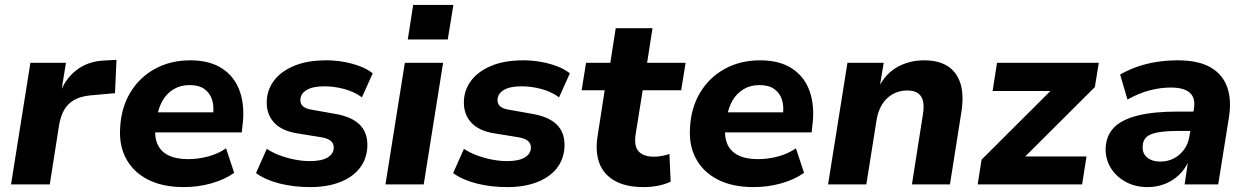

<svg xmlns="http://www.w3.org/2000/svg" viewBox="-20 -752 5090 783"><path d="M25 0 104 -496H249L229 -373H225Q245 -429 290.5 -465Q336 -501 401 -505L455 -508L449 -372L348 -363Q308 -359 282 -344Q256 -329 241.5 -303.5Q227 -278 221 -242L183 0Z M730 11Q643 11 583.5 -19.5Q524 -50 494.5 -104.5Q465 -159 470 -231Q474 -312 511 -374Q548 -436 611.5 -471Q675 -506 756 -506Q836 -506 887 -472Q938 -438 958.5 -378Q979 -318 969 -241L966 -212H592L604 -294H864L848 -279Q854 -317 845 -345Q836 -373 813.5 -389Q791 -405 753 -405Q716 -405 688 -388Q660 -371 643.5 -342.5Q627 -314 621 -278L616 -247Q608 -201 620.5 -168.5Q633 -136 665 -119.5Q697 -103 747 -103Q788 -103 829 -114Q870 -125 902 -147L935 -47Q895 -19 841 -4Q787 11 730 11Z M1245 11Q1178 11 1120.5 -3.5Q1063 -18 1024 -46L1068 -145Q1092 -129 1122 -118Q1152 -107 1183.5 -101Q1215 -95 1244 -95Q1291 -95 1315.5 -109.5Q1340 -124 1341 -148Q1342 -165 1330.5 -176Q1319 -187 1292 -192L1193 -208Q1128 -218 1096.5 -253.5Q1065 -289 1068 -342Q1070 -387 1098 -424Q1126 -461 1179.5 -483.5Q1233 -506 1311 -506Q1346 -506 1380.5 -500Q1415 -494 1446 -482.5Q1477 -471 1500 -453L1456 -355Q1425 -378 1384 -389Q1343 -400 1303 -400Q1255 -400 1230.5 -385Q1206 -370 1205 -346Q1204 -330 1214.5 -319.5Q1225 -309 1249 -305L1345 -288Q1416 -276 1448.5 -242Q1481 -208 1478 -152Q1475 -101 1445.5 -64.5Q1416 -28 1364.5 -8.5Q1313 11 1245 11Z M1643 -591 1665 -732H1829L1806 -591ZM1552 0 1631 -496H1787L1708 0Z M2049 11Q1982 11 1924.5 -3.5Q1867 -18 1828 -46L1872 -145Q1896 -129 1926 -118Q1956 -107 1987.5 -101Q2019 -95 2048 -95Q2095 -95 2119.5 -109.5Q2144 -124 2145 -148Q2146 -165 2134.5 -176Q2123 -187 2096 -192L1997 -208Q1932 -218 1900.5 -253.5Q1869 -289 1872 -342Q1874 -387 1902 -424Q1930 -461 1983.5 -483.5Q2037 -506 2115 -506Q2150 -506 2184.5 -500Q2219 -494 2250 -482.5Q2281 -471 2304 -453L2260 -355Q2229 -378 2188 -389Q2147 -400 2107 -400Q2059 -400 2034.5 -385Q2010 -370 2009 -346Q2008 -330 2018.5 -319.5Q2029 -309 2053 -305L2149 -288Q2220 -276 2252.5 -242Q2285 -208 2282 -152Q2279 -101 2249.5 -64.5Q2220 -28 2168.5 -8.5Q2117 11 2049 11Z M2605 11Q2532 11 2486.5 -15Q2441 -41 2424 -87.5Q2407 -134 2417 -197L2446 -384H2352L2370 -496H2469L2491 -637H2641L2619 -496H2776L2758 -384H2601L2572 -203Q2565 -155 2585 -134Q2605 -113 2647 -113Q2663 -113 2679 -116Q2695 -119 2710 -124L2715 -11Q2692 0 2663 5.5Q2634 11 2605 11Z M3054 11Q2967 11 2907.5 -19.5Q2848 -50 2818.5 -104.5Q2789 -159 2794 -231Q2798 -312 2835 -374Q2872 -436 2935.5 -471Q2999 -506 3080 -506Q3160 -506 3211 -472Q3262 -438 3282.5 -378Q3303 -318 3293 -241L3290 -212H2916L2928 -294H3188L3172 -279Q3178 -317 3169 -345Q3160 -373 3137.5 -389Q3115 -405 3077 -405Q3040 -405 3012 -388Q2984 -371 2967.5 -342.5Q2951 -314 2945 -278L2940 -247Q2932 -201 2944.5 -168.5Q2957 -136 2989 -119.5Q3021 -103 3071 -103Q3112 -103 3153 -114Q3194 -125 3226 -147L3259 -47Q3219 -19 3165 -4Q3111 11 3054 11Z M3357 0 3436 -496H3584L3568 -401H3566Q3594 -454 3642 -480Q3690 -506 3750 -506Q3806 -506 3843.5 -483Q3881 -460 3896.5 -412.5Q3912 -365 3900 -291L3854 0H3699L3744 -287Q3749 -319 3744 -340Q3739 -361 3723.5 -372Q3708 -383 3680 -383Q3647 -383 3620.5 -368Q3594 -353 3577.5 -326.5Q3561 -300 3555 -264L3513 0Z M3967 0 3983 -101 4299 -416 4298 -381H4028L4046 -496H4461L4445 -397L4124 -77L4125 -114H4411L4393 0Z M4660 11Q4609 11 4569.5 -11Q4530 -33 4508.5 -69.5Q4487 -106 4489 -150Q4492 -201 4524 -233Q4556 -265 4620.5 -281Q4685 -297 4784 -297H4861L4849 -218H4786Q4736 -218 4704 -212.5Q4672 -207 4656.5 -194Q4641 -181 4640 -156Q4638 -126 4658.5 -109.5Q4679 -93 4712 -93Q4742 -93 4767 -106Q4792 -119 4809 -142.5Q4826 -166 4831 -198L4849 -309Q4856 -352 4832.5 -373.5Q4809 -395 4755 -395Q4713 -395 4668.5 -383.5Q4624 -372 4578 -346L4548 -448Q4579 -466 4617 -479.5Q4655 -493 4697.5 -499.5Q4740 -506 4783 -506Q4867 -506 4916.5 -477.5Q4966 -449 4984.5 -397Q5003 -345 4992 -275L4948 0H4811L4826 -100H4830Q4814 -63 4788 -38.5Q4762 -14 4729.5 -1.5Q4697 11 4660 11Z"/></svg>

Font: Nunito Sans 10pt ExtraBold
Style: Italic
Weight: 800
Italic angle: -9°
Designer: Vernon Adams
Foundry: Vernon Adams
Version: Version 3.101;gftools[0.9.27]